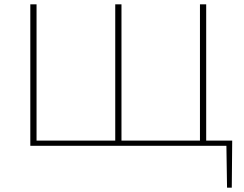

<svg xmlns="http://www.w3.org/2000/svg" viewBox="-20 -678 1136 893"><path d="M1058 195H1036L1033 0H121V-658H150V-24H516V-658H545V-24H910V-658H939V-24H1060Z"/></svg>

Font: Ysabeau Extralight
Style: Regular
Weight: 200
Designer: Christian Thalmann (Catharsis Fonts)
Version: Version 0.003